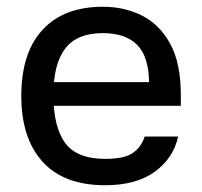

<svg xmlns="http://www.w3.org/2000/svg" viewBox="-20 -538 597 568"><path d="M93 -295H421Q420 -371 385.5 -405.5Q351 -440 284 -440Q208 -440 173 -394.5Q138 -349 138 -257Q138 -163 172.5 -115.5Q207 -68 291 -68Q348 -68 373 -85.5Q398 -103 408 -134H507Q493 -70 438 -30Q383 10 291 10Q169 10 106 -59.5Q43 -129 43 -254Q43 -382 106 -450Q169 -518 284 -518Q348 -518 400 -492Q452 -466 483.5 -408.5Q515 -351 515 -256V-225H92Z"/></svg>

Font: 42dot Sans Medium
Style: Regular
Weight: 500
Designer: 42dot
Version: Version 1.000